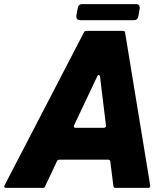

<svg xmlns="http://www.w3.org/2000/svg" viewBox="-64 -913 804 933"><path d="M-35 0Q-40 0 -42.5 -3.5Q-45 -7 -42 -12L344 -756Q347 -763 356 -763H533Q543 -763 544 -754L666 -11V-9Q666 -5 663.5 -2.5Q661 0 657 0H497Q488 0 487 -9L472 -128Q471 -137 462 -137H225Q216 -137 213 -130L155 -7Q152 0 144 0ZM441 -292Q446 -292 449 -295.5Q452 -299 451 -303L422 -541Q420 -549 416 -549Q412 -549 409 -543L296 -304Q295 -302 295 -299Q295 -292 303 -292ZM325 -815Q315 -815 310.5 -821Q306 -827 307 -837L314 -875Q317 -893 335 -893H597Q607 -893 611.5 -887Q616 -881 615 -871L608 -833Q605 -815 587 -815Z"/></svg>

Font: Open Sauce Two Black Italic
Style: Regular
Weight: 900
Italic angle: -10°
Designer: Alfredo Marco Pradil
Foundry: Creative Sauce Fz LLC
Version: Version 1.477